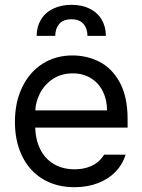

<svg xmlns="http://www.w3.org/2000/svg" viewBox="-20 -768 593 799"><path d="M42.1 -261Q42.1 -341.9 72.2 -404.7Q102.2 -467.5 156.6 -502.4Q211 -537.3 281.8 -537.3Q342.2 -537.3 394.2 -510.7Q446.1 -484.1 478.6 -424.7Q511 -365.3 511 -272.1V-236.9H100.1V-308.7H425.4Q425.4 -352.9 407.8 -388.1Q390.2 -423.3 357.7 -443Q325.3 -462.7 282.5 -462.7Q235.8 -462.7 200.4 -439.6Q165.1 -416.4 145.7 -378.3Q126.4 -340.1 126.4 -296.3V-247.9Q126.4 -189.6 146.8 -148.3Q167.1 -107 204.1 -85.3Q241 -63.5 290.1 -63.5Q320.4 -63.5 345 -71.5Q369.5 -79.4 386.2 -93.2Q403 -107 413 -124.3H502.8Q490.3 -83.9 461 -53.3Q431.6 -22.8 387.6 -5.9Q343.6 11 290.1 11Q214.4 11 158.3 -22.8Q102.2 -56.6 72.2 -118.3Q42.1 -179.9 42.1 -261ZM277.6 -747.9Q321.5 -747.9 353.8 -731.7Q386 -715.5 403.3 -685.9Q420.6 -656.4 420.6 -618.8H343.9Q343.9 -649.2 327.3 -668.5Q310.8 -687.8 277.6 -687.8Q242.7 -687.8 226.3 -668.2Q209.9 -648.5 209.9 -618.8H132.6Q132.6 -656.4 150.2 -685.9Q167.8 -715.5 200.8 -731.7Q233.8 -747.9 277.6 -747.9Z"/></svg>

Font: Pretendard Variable
Style: Regular
Weight: 400
Designer: Base glyphs from Inter by Rasmus Andersson; Hangul glyphs from Noto Sans CJK(Source Han Sans) by Jang Soo-young and Kang
Foundry: Kil Hyung-jin
Version: Version 1.100;FEAKit 1.0